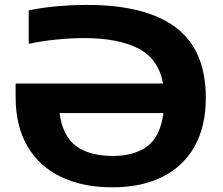

<svg xmlns="http://www.w3.org/2000/svg" viewBox="-20 -770 926 799"><path d="M448 9.5Q324 9.5 233.5 -34Q143 -77.5 94 -161.5Q45 -245.5 45 -367V-422.5H658.5Q639.5 -525.5 555.2 -568.5Q471 -611.5 331 -611.5Q277 -611.5 215.5 -605.5Q154 -599.5 99.5 -587.5V-727Q158.5 -739 220.8 -744.2Q283 -749.5 343 -749.5Q586.5 -749.5 711.5 -655.8Q836.5 -562 836.5 -362.5Q836.5 -244 789.8 -160.8Q743 -77.5 655.8 -34Q568.5 9.5 448 9.5ZM450 -121Q539 -121 593.2 -161.5Q647.5 -202 660 -299.5H228Q240.5 -204 296.2 -162.5Q352 -121 450 -121Z"/></svg>

Font: Encode Sans Exp
Style: Bold
Weight: 700
Width: 7
Designer: Multiple Designers
Foundry: Impallari Type
Version: Version 3.002; ttfautohint (v1.8.3) -l 8 -r 50 -G 200 -x 14 